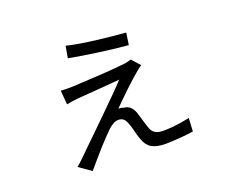

<svg xmlns="http://www.w3.org/2000/svg" viewBox="-113 -813 1226 1040"><g transform="rotate(-20 500.0 -293.0)"><path d="M351 -637Q382 -629 427.5 -621.5Q473 -614 522.5 -608Q572 -602 615 -598Q658 -594 684 -592L674 -523Q646 -525 603 -530Q560 -535 511 -541.5Q462 -548 416.5 -555.5Q371 -563 339 -569ZM700 -398Q690 -392 679.5 -383.5Q669 -375 662 -369Q652 -361 631 -342Q610 -323 585 -299.5Q560 -276 538 -254Q516 -232 503 -219Q509 -219 516.5 -218Q524 -217 531 -214Q558 -212 573.5 -193.5Q589 -175 595 -149Q599 -137 603.5 -121Q608 -105 613 -89.5Q618 -74 622 -63Q630 -42 647 -32.5Q664 -23 691 -23Q715 -23 743.5 -25.5Q772 -28 799 -32.5Q826 -37 844 -41L840 35Q828 37 809 39.5Q790 42 767.5 43.5Q745 45 722.5 46.5Q700 48 681 48Q628 48 599.5 31Q571 14 559 -23Q554 -35 549 -52.5Q544 -70 540 -87Q536 -104 532 -113Q525 -136 514 -149Q503 -162 481 -162Q466 -162 450.5 -153Q435 -144 421 -131Q410 -120 389.5 -99Q369 -78 345 -51Q321 -24 298 3Q275 30 257 51L187 2Q196 -5 203.5 -12Q211 -19 223 -30Q246 -53 279.5 -85.5Q313 -118 351.5 -155.5Q390 -193 429 -231.5Q468 -270 502.5 -304.5Q537 -339 561 -365Q547 -364 522.5 -362Q498 -360 469 -357.5Q440 -355 411 -353Q382 -351 357.5 -349Q333 -347 318 -346Q298 -344 280.5 -341.5Q263 -339 250 -336L243 -417Q257 -416 276 -415.5Q295 -415 314 -416Q328 -417 357 -418.5Q386 -420 423.5 -422Q461 -424 499.5 -426.5Q538 -429 570 -432Q602 -435 620 -437Q630 -439 640.5 -441.5Q651 -444 657 -446Z"/></g></svg>

Font: Noto Sans TC
Style: Regular
Weight: 400
Designer: Ryoko NISHIZUKA  (kana, bopomofo & ideographs); Paul D. Hunt (Latin, Greek & Cyrillic); Sandoll Communications , Soo-you
Foundry: Adobe
Version: Version 2.004-H2;hotconv 1.0.118;makeotfexe 2.5.65603